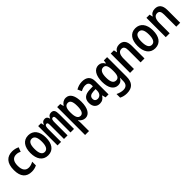

<svg xmlns="http://www.w3.org/2000/svg" viewBox="349 -2055 3803 3803"><g transform="rotate(-45 2250.0 -154.0)"><path d="M294 10C338 10 388 2 436 -23V-127C390 -102 347 -90 310 -90C227 -90 175 -145 175 -272C175 -392 222 -453 311 -453C349 -453 376 -447 413 -426L449 -518C403 -541 352 -553 299 -553C154 -553 61 -465 61 -266C61 -79 145 10 294 10Z M751 10C900 10 968 -108 968 -272C968 -452 882 -553 749 -553C607 -553 532 -443 532 -273C532 -107 604 10 751 10ZM750 -86C681 -86 647 -150 647 -273C647 -395 681 -456 749 -456C818 -456 853 -395 853 -272C853 -150 819 -86 750 -86Z M1019 0H1118V-344C1118 -408 1123 -459 1167 -459C1194 -459 1200 -437 1200 -385V0H1300V-354C1300 -420 1306 -459 1347 -459C1376 -459 1382 -435 1382 -385V0H1481V-411C1481 -513 1457 -553 1388 -553C1337 -553 1310 -524 1294 -482H1289C1278 -522 1260 -553 1209 -553C1164 -553 1135 -530 1119 -483H1112L1099 -542H1019Z M1551 240H1661V15C1661 -14 1659 -39 1654 -63H1661C1694 -21 1739 10 1796 10C1900 10 1966 -95 1966 -277C1966 -441 1913 -553 1799 -553C1738 -553 1692 -520 1661 -470H1655L1637 -542H1551ZM1758 -90C1690 -90 1661 -155 1661 -272V-290C1661 -398 1691 -453 1759 -453C1820 -453 1849 -399 1849 -276C1849 -155 1820 -90 1758 -90Z M2201 10C2264 10 2309 -20 2343 -75H2346L2365 0H2448V-370C2448 -493 2379 -553 2256 -553C2188 -553 2135 -534 2081 -504L2120 -418C2158 -439 2200 -455 2245 -455C2301 -455 2342 -430 2342 -359V-333L2250 -330C2123 -326 2052 -273 2052 -155C2052 -47 2113 10 2201 10ZM2235 -88C2195 -88 2161 -109 2161 -163C2161 -221 2201 -250 2279 -254L2341 -256V-213C2341 -127 2290 -88 2235 -88Z M2723 245C2877 245 2950 161 2950 2V-542H2858L2848 -472H2842C2809 -529 2768 -553 2714 -553C2600 -553 2532 -444 2532 -269C2532 -95 2600 9 2714 9C2766 9 2809 -13 2839 -69H2843C2842 -54 2841 -24 2841 -5V17C2841 100 2800 147 2719 147C2676 147 2618 134 2565 106V208C2613 233 2664 245 2723 245ZM2751 -88C2679 -88 2648 -151 2648 -269C2648 -389 2680 -455 2752 -455C2817 -455 2844 -401 2844 -270V-251C2844 -135 2814 -88 2751 -88Z M3051 0H3160V-285C3160 -401 3196 -458 3266 -458C3320 -458 3345 -421 3345 -340V0H3455V-354C3455 -492 3396 -553 3296 -553C3233 -553 3186 -526 3160 -474H3155L3140 -542H3051Z M3751 10C3900 10 3968 -108 3968 -272C3968 -452 3882 -553 3749 -553C3607 -553 3532 -443 3532 -273C3532 -107 3604 10 3751 10ZM3750 -86C3681 -86 3647 -150 3647 -273C3647 -395 3681 -456 3749 -456C3818 -456 3853 -395 3853 -272C3853 -150 3819 -86 3750 -86Z M4051 0H4160V-285C4160 -401 4196 -458 4266 -458C4320 -458 4345 -421 4345 -340V0H4455V-354C4455 -492 4396 -553 4296 -553C4233 -553 4186 -526 4160 -474H4155L4140 -542H4051Z"/></g></svg>

Font: Noto Sans Mono ExtraCondensed SemiBold
Style: Regular
Weight: 600
Width: 2
Designer: Monotype Design Team
Foundry: Monotype Imaging Inc.
Version: Version 2.014